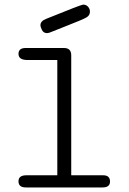

<svg xmlns="http://www.w3.org/2000/svg" viewBox="-20 -821 565 841"><path d="M61 -26.9Q61 -52.7 94.2 -53.2H231V-558.1H101.1Q61 -558.1 61 -585Q61 -610.8 92.8 -610.8H259.8Q292 -610.8 292 -579.1V-53.2H432.1Q461.9 -53.2 461.9 -25.9Q461.9 0 429.2 0H92.8Q61 0 61 -26.9ZM157.2 -710.9Q157.2 -729 183.1 -738.8Q335.9 -800.8 344.2 -800.8Q357.4 -800.8 365.7 -791.5Q374 -782.2 374 -770Q374 -753.9 359.1 -744.9Q344.2 -735.8 265.1 -705.1Q228 -689.9 205.1 -681.2Q195.3 -676.3 185.1 -675.8Q169.9 -676.8 163.6 -689.9Q157.2 -703.1 157.2 -710.9Z"/></svg>

Font: CMU Typewriter Text
Style: Light
Weight: 200
Version: Version 0.7.0